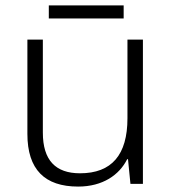

<svg xmlns="http://www.w3.org/2000/svg" viewBox="-20 -678 636 708"><path d="M436 -658H160V-610H436ZM507 -532H450V-242C450 -107 392 -39 275 -39C185 -39 138 -87 138 -189V-532H81V-184C81 -53 145 10 268 10C359 10 420 -33 449 -91H452L461 0H507Z"/></svg>

Font: Noto Sans Gujarati Light
Style: Regular
Weight: 300
Designer: Jelle Bosma - Monotype Design Team, Universal Thirst
Foundry: Monotype Imaging Inc.
Version: Version 2.106